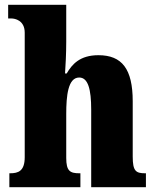

<svg xmlns="http://www.w3.org/2000/svg" viewBox="-20 -780 651 800"><path d="M19 0H315V-58H311C272 -58 256 -67 256 -122V-305C256 -380 263 -457 310 -457C347 -457 360 -408 360 -323V0H588V-58H585C546 -58 533 -67 533 -128V-358C533 -493 488 -550 390 -550C313 -550 280 -512 258 -474H251C253 -504 256 -555 256 -606V-760H14V-703H28C41 -703 83 -696 83 -644V-125C83 -67 56 -58 22 -58H19Z"/></svg>

Font: Noto Serif Myanmar Condensed Black
Style: Regular
Weight: 900
Width: 3
Designer: Ben Mitchell and the Monotype Design Team
Foundry: Monotype Imaging Inc.
Version: Version 2.106